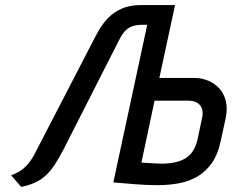

<svg xmlns="http://www.w3.org/2000/svg" viewBox="-20 -720 916 759"><path d="M748 -412H610L672 -700H538Q493 -700 461.5 -686Q430 -672 408.5 -650Q387 -628 372.5 -603Q358 -578 347 -556L125 -127Q112 -100 98 -81Q84 -62 66.5 -49Q49 -36 24 -27L64 19Q96 12 119 1.5Q142 -9 161 -26.5Q180 -44 197 -70Q214 -96 233 -133L450 -560Q462 -584 474.5 -597.5Q487 -611 503.5 -616.5Q520 -622 543 -622H562L428 1Q428 1 439 2Q450 3 469 4.5Q488 6 511 8Q534 10 557.5 11Q581 12 602 12Q647 12 687.5 4.5Q728 -3 761 -22.5Q794 -42 817.5 -75.5Q841 -109 852 -160L872 -252Q880 -292 872.5 -321.5Q865 -351 846.5 -371Q828 -391 802 -401.5Q776 -412 748 -412ZM762 -174Q757 -150 747.5 -131.5Q738 -113 721.5 -100Q705 -87 679 -80Q653 -73 616 -73Q611 -73 603 -73.5Q595 -74 585.5 -74.5Q576 -75 566.5 -75.5Q557 -76 549.5 -76.5Q542 -77 539 -77L591 -322H726Q738 -322 749 -318.5Q760 -315 768.5 -306.5Q777 -298 780 -284Q783 -270 778 -250Z"/></svg>

Font: Advent Pro SemiBold
Style: Italic
Weight: 600
Italic angle: -12°
Version: Version 3.000